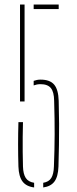

<svg xmlns="http://www.w3.org/2000/svg" viewBox="-20 -820 340 844"><path d="M61 -88Q59.5 -137 59.5 -185.8Q59.5 -234.5 61 -283H81Q80 -250.5 79.8 -218Q79.5 -185.5 79.8 -153Q80 -120.5 81 -88Q82 -55 93.2 -37.8Q104.5 -20.5 130 -16.5V4Q95 -0.5 78.8 -22.5Q62.5 -44.5 61 -88ZM68 -374V-800H88V-374ZM128 -444.5V-464.5Q134.5 -467 142.2 -468.5Q150 -470 158 -470Q199.5 -470 218 -448.2Q236.5 -426.5 238 -377Q239.5 -322.5 239.8 -275.2Q240 -228 239.2 -182.5Q238.5 -137 237 -88Q235.5 -44 219.5 -22.2Q203.5 -0.5 170 4V-16.5Q195 -20.5 205.5 -37.8Q216 -55 217 -88Q220 -162.5 220.2 -229.8Q220.5 -297 218 -377Q217.5 -416 203.5 -433Q189.5 -450 158 -450Q149.5 -450 142 -448.5Q134.5 -447 128 -444.5ZM128 -780V-800H238V-780Z"/></svg>

Font: Big Shoulders Stencil Display SC Thin
Style: Regular
Weight: 100
Designer: Patric King
Foundry: XO Type Co
Version: Version 2.001